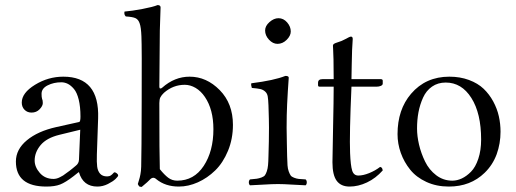

<svg xmlns="http://www.w3.org/2000/svg" viewBox="-20 -718 2013 749"><path d="M293 -211.9 210.9 -191.9Q161.6 -179.7 138.4 -151.9Q115.2 -124 115.2 -91.8Q115.2 -66.4 135.5 -43.2Q155.8 -20 189 -20Q194.3 -20 200.4 -21.5Q206.5 -22.9 213.6 -26.6Q220.7 -30.3 226.1 -33.4Q231.4 -36.6 239.3 -43L251.5 -51.8Q255.4 -54.7 263.7 -61.5L274.9 -70.8Q287.6 -80.1 288.1 -95.2ZM288.1 -45.9H286.1L267.1 -30.8Q235.4 -6.3 214.6 1.7Q193.8 9.8 161.1 9.8Q42 9.8 42 -87.9Q42 -135.3 85 -170.9Q127.4 -206.1 199.2 -222.2L289.1 -242.2Q293.9 -243.7 293.9 -263.2Q293.9 -301.8 287.1 -329.3Q280.3 -356.9 268.6 -370.8Q256.8 -384.8 244.6 -390.9Q232.4 -397 219.2 -397Q189.5 -397 165.8 -385Q142.1 -373 142.1 -352.1Q142.1 -338.9 144 -333Q147 -327.1 147 -315.9Q147 -304.7 134.5 -291.7Q122.1 -278.8 103 -278.8Q86.4 -278.8 75.7 -289.8Q64.9 -300.8 64.9 -317.9Q64.9 -355.5 116.5 -387.2Q168 -418.9 227.1 -418.9Q368.2 -418.9 362.8 -256.8L357.9 -115.2Q356.9 -85 359.1 -67.9Q361.3 -50.8 370.6 -40.3Q379.9 -29.8 397.9 -29.8Q406.7 -29.8 412.6 -33.9Q418.5 -38.1 421.6 -42Q424.8 -45.9 426.8 -45.9Q430.2 -45.9 435.5 -42Q440.9 -38.1 440.9 -33.2Q440.9 -29.8 430.9 -20Q420.9 -10.3 400.9 -0.2Q380.9 9.8 359.9 9.8Q304.2 9.8 288.1 -45.9Z M619.6 -356Q609.9 -346.7 605.7 -338.4Q601.6 -330.1 601.6 -315.9Q601.6 -107.9 603.5 -58.1Q621.1 -36.1 636.2 -24.7Q651.4 -13.2 671.4 -13.2Q736.8 -13.2 774.7 -70.8Q812.5 -128.4 812.5 -213.9Q812.5 -291 779.3 -339.8Q764.2 -362.3 743.2 -375Q722.2 -387.2 700.7 -387.2Q655.3 -387.2 619.6 -356ZM612.8 -376Q661.1 -418.9 719.7 -418.9Q785.6 -418.9 837.2 -366.5Q888.7 -314 888.7 -231Q888.7 -176.3 869.4 -129.6Q850.1 -83 819.6 -53.2Q789.1 -23.4 752 -6.8Q714.8 9.8 677.7 9.8Q625 9.8 589.8 -19Q576.7 -31.2 563.5 -16.1Q559.6 -11.2 532.7 11.2Q528.8 11.2 526.1 10.3Q523.4 9.3 522.7 8.8Q522 8.3 520.3 4.9Q518.6 1.5 517.6 0Q518.1 -2.4 521.7 -13.7Q525.4 -24.9 527.8 -38.1Q530.3 -50.8 530.8 -67.9Q532.2 -112.8 532.7 -322.3Q533.7 -533.2 531.7 -576.2Q530.3 -611.8 524.9 -626.5Q520 -641.6 508.8 -647Q497.6 -652.3 470.7 -653.8Q462.9 -661.6 465.8 -672.9Q495.1 -675.3 536.1 -683.1Q577.1 -690.9 594.7 -698.2Q606.4 -698.2 606.4 -689Q606 -661.1 603.5 -599.1L601.6 -379.9Q601.6 -373.5 605 -372.8Q608.4 -372.1 612.8 -376Z M1014.2 -599.1Q1014.2 -616.7 1031.2 -631.8Q1048.3 -647 1066.4 -647Q1085.9 -647 1100.1 -630.6Q1114.3 -614.3 1114.3 -595.2Q1114.3 -578.6 1098.4 -562.7Q1082.5 -546.9 1062.5 -546.9Q1044.4 -546.9 1029.3 -563.2Q1014.2 -579.6 1014.2 -599.1ZM1100.1 -108.9Q1100.6 -86.9 1101.6 -73.2Q1102.5 -59.6 1106.4 -49.1Q1110.4 -38.6 1114 -33.4Q1117.7 -28.3 1127.2 -24.7Q1136.7 -21 1145.5 -20Q1154.3 -19 1172.4 -18.1Q1176.8 -13.7 1176.8 -6.6Q1176.8 0.5 1172.4 4.9Q1153.3 4.4 1120.1 2.2Q1086.9 0 1064.5 0Q1041.5 0 1007.3 2.2Q973.1 4.4 955.1 4.9Q950.7 0.5 950.7 -6.6Q950.7 -13.7 955.1 -18.1Q973.1 -19.5 981.7 -20.8Q990.2 -22 1000 -25.6Q1009.8 -29.3 1013.4 -34.2Q1017.1 -39.1 1020.8 -49.6Q1024.4 -60.1 1025.6 -73.5Q1026.9 -86.9 1027.3 -108.9Q1029.3 -168.5 1029.3 -220.7Q1029.3 -247.6 1027.3 -307.1Q1026.4 -330.1 1024.4 -341.8Q1022.5 -353.5 1014.4 -360.8Q1006.3 -368.2 995.8 -370.6Q985.4 -373 962.4 -375Q958.5 -386.7 960.4 -393.1Q1049.3 -404.3 1093.3 -421.9Q1106.4 -421.9 1106.4 -415Q1102.5 -361.3 1100.1 -311.5Q1098.1 -271 1098.1 -219.7Q1098.1 -202.1 1099.1 -156.5Q1100.1 -110.8 1100.1 -108.9Z M1237.8 -409.2H1281.7Q1281.7 -456.1 1281 -485.8Q1280.3 -515.6 1279.5 -526.9Q1278.8 -538.1 1278.8 -540Q1278.8 -544.4 1283 -547.1Q1287.1 -549.8 1297.4 -553Q1307.6 -556.2 1312 -558.1Q1317.9 -560.5 1326.2 -564.9L1340.3 -572.3Q1346.2 -575.2 1349.1 -575.2Q1356 -575.2 1356 -565.9Q1353 -529.3 1352.1 -465.8L1351.1 -409.2H1465.8Q1473.1 -409.2 1473.1 -402.8V-392.1Q1473.1 -386.2 1465.8 -383.1Q1458.5 -379.9 1449.7 -379.9H1351.1Q1342.8 -193.4 1345.7 -121.1Q1347.7 -72.3 1353.8 -52.7Q1359.9 -33.2 1377.9 -33.2Q1396.5 -33.2 1420.2 -42.7Q1443.8 -52.2 1462.9 -66.9Q1467.8 -65.4 1469.7 -63Q1471.7 -60.5 1473.1 -53.2Q1445.8 -22.5 1411.6 -6.3Q1377.4 9.8 1343.8 9.8Q1310.1 9.8 1293.5 -12.7Q1276.9 -35.2 1276.9 -85Q1276.9 -110.4 1279.3 -219.2Q1281.7 -328.1 1281.7 -379.9H1226.1Q1220.7 -379.9 1220.7 -386.2V-395Q1220.7 -409.2 1237.8 -409.2Z M1530.8 -194.8Q1530.8 -290.5 1583.5 -352.1Q1640.6 -418.9 1732.9 -418.9Q1774.9 -418.9 1809.6 -406Q1844.2 -393.1 1866.5 -371.8Q1888.7 -350.6 1904.1 -322.3Q1919.4 -293.9 1926 -264.4Q1932.6 -234.9 1932.6 -204.1Q1932.6 -158.2 1917.5 -116.2Q1901.9 -74.2 1870.6 -43.9Q1815.4 9.8 1731 9.8Q1682.6 9.8 1643.3 -8.3Q1604 -26.4 1580.1 -56.2Q1556.2 -85.9 1543.5 -121.6Q1530.8 -157.2 1530.8 -194.8ZM1718.8 -396Q1688 -396 1665.3 -380.1Q1642.6 -364.3 1630.4 -337.2Q1618.2 -310.1 1612.5 -280.3Q1606.9 -250.5 1606.9 -216.8Q1606.9 -187 1614.7 -153.6Q1622.6 -120.1 1638.2 -87.9Q1653.8 -55.7 1681.6 -34.4Q1709.5 -13.2 1744.6 -13.2Q1762.7 -13.2 1781.2 -21.7Q1799.8 -30.3 1817.4 -48.1Q1835 -65.9 1845.9 -98.6Q1856.9 -131.3 1856.9 -173.8Q1856.9 -275.9 1818.8 -335.9Q1780.8 -396 1718.8 -396Z"/></svg>

Font: Linux Libertine Display G
Style: Regular
Weight: 400
Designer: Philipp H. Poll
Foundry: Philipp H. Poll
Version: Version 5.0.9